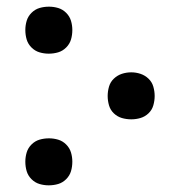

<svg xmlns="http://www.w3.org/2000/svg" viewBox="-20 -548 540 576"><path d="M126 -387Q112 -387 98.5 -391Q85 -395 74.5 -405.5Q64 -416 60 -429.5Q56 -443 56 -458Q56 -472 60 -485.5Q64 -499 74.5 -509.5Q85 -520 98.5 -524Q112 -528 127 -528Q141 -528 154.5 -524Q168 -520 178.5 -509.5Q189 -499 193 -485.5Q197 -472 197 -458Q197 -443 193 -429.5Q189 -416 178.5 -405.5Q168 -395 154.5 -391Q141 -387 126 -387ZM374 -190Q359 -190 345.5 -194Q332 -198 321.5 -208Q311 -218 307 -232Q303 -246 303 -260Q303 -274 307 -288Q311 -302 321.5 -312Q332 -322 345.5 -326.5Q359 -331 374 -331Q388 -331 401.5 -326.5Q415 -322 425.5 -312Q436 -302 440 -288Q444 -274 444 -260Q444 -246 440 -232Q436 -218 425.5 -208Q415 -198 401.5 -194Q388 -190 374 -190ZM126 8Q112 8 98.5 4Q85 0 74.5 -10.5Q64 -21 60 -34.5Q56 -48 56 -63Q56 -77 60 -90.5Q64 -104 74.5 -114.5Q85 -125 98.5 -129Q112 -133 127 -133Q141 -133 154.5 -129Q168 -125 178.5 -114.5Q189 -104 193 -90.5Q197 -77 197 -63Q197 -48 193 -34.5Q189 -21 178.5 -10.5Q168 0 154.5 4Q141 8 126 8Z"/></svg>

Font: Iosevka
Style: Regular
Weight: 400
Monospace: yes
Designer: Belleve Invis
Foundry: Belleve Invis
Version: Version 33.2.3; ttfautohint (v1.8.4)